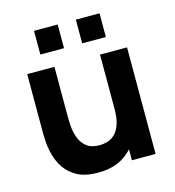

<svg xmlns="http://www.w3.org/2000/svg" viewBox="-111 -830 858 940"><g transform="rotate(-15 318.0 -360.0)"><path d="M359 -616V-736H479V-616ZM147 -616V-736H267V-616ZM271 16Q207.5 16 167.5 -5.5Q127.5 -27 105.2 -60Q83 -93 73.5 -128.8Q64 -164.5 62 -194Q60 -223.5 60 -237V-540H198V-285Q198 -266.5 200 -237.8Q202 -209 212.5 -180Q223 -151 246.8 -131.5Q270.5 -112 314 -112Q331.5 -112 351.5 -117.5Q371.5 -123 389 -138.8Q406.5 -154.5 417.8 -185.2Q429 -216 429 -266L507 -229Q507 -165 481 -109Q455 -53 402.8 -18.5Q350.5 16 271 16ZM446 0V-179H429V-540H566V0Z"/></g></svg>

Font: Manrope ExtraLight ExtraBold
Style: Regular
Weight: 800
Version: Version 4.504